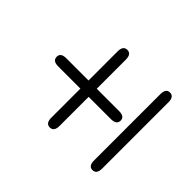

<svg xmlns="http://www.w3.org/2000/svg" viewBox="-135 -939 1153 1153"><g transform="rotate(-45 441.5 -362.0)"><path d="M442 -153Q407 -153 407 -201V-390H160Q112 -390 112 -425Q112 -460 160 -460H407V-649Q407 -696 442 -696Q476 -696 476 -649V-460H723Q771 -460 771 -425Q771 -390 723 -390H476V-201Q476 -153 442 -153ZM160 -28Q112 -28 112 -63Q112 -97 160 -97H723Q771 -97 771 -63Q771 -28 723 -28Z"/></g></svg>

Font: Zen Maru Gothic Medium
Style: Regular
Weight: 500
Designer: Yoshimichi Ohira
Foundry: Positype
Version: Version 1.001